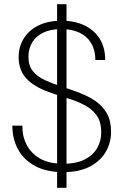

<svg xmlns="http://www.w3.org/2000/svg" viewBox="-20 -811 591 918"><path d="M253 87V-791H298V87ZM283 12Q203 12 148.5 -17Q94 -46 66.5 -96.5Q39 -147 39 -210H87Q86 -161 107 -119.5Q128 -78 171.5 -53Q215 -28 283 -28Q344 -28 384 -48Q424 -68 444 -102Q464 -136 464 -178Q464 -229 441.5 -260Q419 -291 382.5 -309.5Q346 -328 301.5 -341.5Q257 -355 213 -371Q144 -396 107 -434.5Q70 -473 69 -536Q69 -586 92.5 -625.5Q116 -665 162.5 -688.5Q209 -712 275 -712Q336 -712 383 -690Q430 -668 456.5 -626Q483 -584 483 -524H436Q436 -570 416.5 -603.5Q397 -637 360.5 -654.5Q324 -672 273 -672Q221 -672 186 -654.5Q151 -637 133.5 -607.5Q116 -578 116 -540Q116 -497 137 -471Q158 -445 193.5 -428.5Q229 -412 272.5 -398Q316 -384 363 -366Q405 -350 438.5 -326.5Q472 -303 491.5 -268Q511 -233 511 -180Q511 -129 486 -85.5Q461 -42 410.5 -15Q360 12 283 12Z"/></svg>

Font: DM Sans 28pt ExtraLight
Style: Regular
Weight: 250
Version: Version 4.004;gftools[0.9.30]